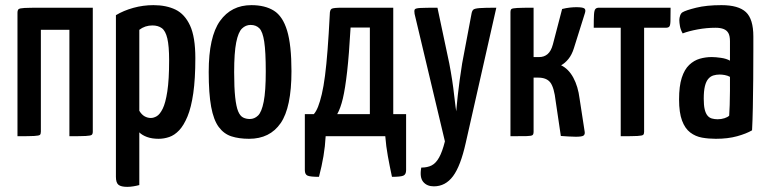

<svg xmlns="http://www.w3.org/2000/svg" viewBox="-20 -530 2985 747"><path d="M48 0V-480Q48 -490 52 -494Q56 -498 75 -499Q94 -500 139 -500H341V-18Q341 -9 337 -5.5Q333 -2 314 -1Q295 0 250 0V-414H139V-18Q139 -9 135.5 -5.5Q132 -2 113 -1Q94 0 48 0Z M475 197Q451 197 441 189Q431 181 431 158V-471Q461 -489 499 -499.5Q537 -510 577 -510Q627 -510 663 -492.5Q699 -475 719.5 -430.5Q740 -386 740 -304Q740 -223 732 -167.5Q724 -112 709.5 -77Q695 -42 677 -23Q659 -4 638.5 3Q618 10 597 10Q571 10 552 3Q533 -4 522 -15V190Q511 193 498.5 195Q486 197 475 197ZM567 -71Q578 -71 590 -78Q602 -85 613 -107Q624 -129 631 -174.5Q638 -220 638 -295Q638 -351 631 -380.5Q624 -410 609.5 -420.5Q595 -431 573 -431Q544 -431 522 -414V-99Q531 -84 542.5 -77.5Q554 -71 567 -71Z M949 10Q910 10 880.5 0.5Q851 -9 831 -36Q811 -63 801.5 -114.5Q792 -166 792 -250Q792 -387 836 -448.5Q880 -510 958 -510Q1011 -510 1045.5 -488.5Q1080 -467 1097 -411Q1114 -355 1114 -253Q1114 -112 1072 -51Q1030 10 949 10ZM952 -67Q970 -67 984 -80.5Q998 -94 1006 -134.5Q1014 -175 1014 -252Q1014 -329 1008 -368Q1002 -407 989 -420Q976 -433 955 -433Q936 -433 921.5 -419Q907 -405 899 -365Q891 -325 891 -249Q891 -189 895 -152Q899 -115 906.5 -97Q914 -79 925.5 -73Q937 -67 952 -67Z M1221 158Q1188 158 1177 153.5Q1166 149 1166 132V-86H1201Q1210 -96 1217.5 -115Q1225 -134 1232 -163.5Q1239 -193 1244.5 -235.5Q1250 -278 1254.5 -336.5Q1259 -395 1263 -473Q1263 -492 1270.5 -496Q1278 -500 1311 -500H1510V-86H1560V132Q1560 149 1549 153.5Q1538 158 1505 158Q1496 116 1489 77.5Q1482 39 1479 0H1247Q1245 39 1238.5 77.5Q1232 116 1221 158ZM1292 -86H1419V-423H1344Q1338 -317 1330.5 -251Q1323 -185 1314 -147Q1305 -109 1292 -86Z M1668 195Q1641 195 1626.5 177.5Q1612 160 1619 122Q1643 122 1659.5 113.5Q1676 105 1688.5 82.5Q1701 60 1711 20L1593 -476Q1591 -488 1593.5 -493Q1596 -498 1615.5 -499Q1635 -500 1682 -500L1728 -283Q1734 -252 1739 -219.5Q1744 -187 1747 -159Q1750 -131 1752.5 -114Q1755 -97 1755 -97Q1755 -97 1756.5 -114Q1758 -131 1761 -158.5Q1764 -186 1768.5 -219Q1773 -252 1778 -283L1814 -474Q1816 -487 1821 -492Q1826 -497 1846 -498.5Q1866 -500 1911 -500L1792 26Q1772 116 1742.5 155.5Q1713 195 1668 195Z M2220 2Q2206 2 2192 1Q2178 0 2162 -1L2142 -136Q2136 -189 2121.5 -208.5Q2107 -228 2074 -228H2056V-16Q2056 -8 2052 -4.5Q2048 -1 2029.5 -0.5Q2011 0 1966 0V-484Q1966 -492 1970 -495Q1974 -498 1992.5 -499Q2011 -500 2056 -500V-308H2078Q2097 -308 2110.5 -319.5Q2124 -331 2131 -357L2167 -495Q2183 -499 2197 -500.5Q2211 -502 2222 -502Q2246 -502 2253 -497.5Q2260 -493 2256 -480L2213 -343Q2205 -317 2191.5 -300.5Q2178 -284 2163 -276Q2192 -262 2210.5 -228Q2229 -194 2235 -146L2255 -16Q2256 -6 2249.5 -2Q2243 2 2220 2Z M2395 0V-422H2290Q2290 -456 2291 -473Q2292 -490 2296.5 -495Q2301 -500 2310 -500H2589Q2589 -465 2588.5 -448Q2588 -431 2584 -426.5Q2580 -422 2570 -422H2486V-17Q2486 -9 2482.5 -5.5Q2479 -2 2460 -1Q2441 0 2395 0Z M2765 10Q2737 10 2711.5 5.5Q2686 1 2665.5 -14.5Q2645 -30 2633.5 -61Q2622 -92 2622 -143Q2622 -195 2632.5 -227.5Q2643 -260 2661.5 -277.5Q2680 -295 2702.5 -301.5Q2725 -308 2749 -308Q2764 -308 2785 -305Q2806 -302 2820 -294Q2820 -294 2820 -307Q2820 -320 2820 -338Q2820 -356 2820 -370Q2820 -390 2814 -401Q2808 -412 2795.5 -417Q2783 -422 2764 -422Q2729 -422 2694 -415.5Q2659 -409 2636 -400Q2628 -414 2625.5 -428Q2623 -442 2623 -452Q2623 -460 2626 -469Q2629 -478 2635 -482Q2648 -490 2688.5 -500Q2729 -510 2787 -510Q2853 -510 2882 -483Q2911 -456 2911 -388V-337Q2911 -280 2910.5 -221.5Q2910 -163 2909 -112Q2908 -61 2906 -23Q2884 -10 2848 0Q2812 10 2765 10ZM2772 -66Q2786 -66 2798.5 -70Q2811 -74 2817 -80Q2818 -95 2819 -121Q2820 -147 2820 -176.5Q2820 -206 2820 -231Q2811 -236 2800 -238Q2789 -240 2780 -240Q2767 -240 2755.5 -236.5Q2744 -233 2735.5 -223Q2727 -213 2722.5 -194.5Q2718 -176 2718 -146Q2718 -121 2721.5 -105.5Q2725 -90 2732 -81Q2739 -72 2749.5 -69Q2760 -66 2772 -66Z"/></svg>

Font: Yanone Kaffeesatz Medium
Style: Regular
Weight: 500
Designer: Yanone (Cyrillic: Daniel Pouzeot, Huerta Tipografica, and Cyreal)
Foundry: Yanone
Version: Version 2.003